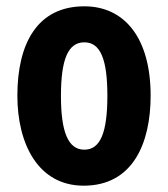

<svg xmlns="http://www.w3.org/2000/svg" viewBox="-20 -578 533 608"><path d="M457 -275C457 -457 375 -558 247 -558C98 -558 35 -440 35 -275C35 -122 101 10 245 10C401 10 457 -125 457 -275ZM173 -274C173 -389 195 -444 247 -444C299 -444 320 -388 320 -275C320 -161 299 -104 247 -104C195 -104 173 -162 173 -274Z"/></svg>

Font: Noto Sans Oriya ExtCond Bold
Style: Bold
Weight: 700
Width: 2
Designer: Amélie Bonet and Sol Matas
Foundry: Google LLC
Version: Version 2.006